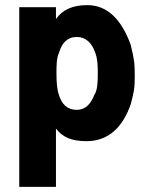

<svg xmlns="http://www.w3.org/2000/svg" viewBox="-20 -542 590 748"><path d="M55 -514V186H198V-41C224 -7 260 8 317 8C403 8 459 -47 490 -138C502 -186 505 -196 505 -247C505 -299 502 -314 489 -368C454 -464 400 -522 320 -522C262 -522 224 -504 198 -468V-514ZM200 -256C200 -288 200 -315 210 -337C221 -374 242 -398 279 -398C315 -398 338 -374 351 -337C360 -313 361 -288 361 -256C361 -220 360 -192 347 -171C333 -136 312 -114 279 -114C242 -114 221 -136 210 -171C202 -193 200 -221 200 -256Z"/></svg>

Font: Vanilla Cream Black
Style: Regular
Weight: 900
Designer: Jeremy Tribby, Jinavaṁso
Foundry: Tribby Type
Version: Version 1.422;Glyphs 3.1.2 (3151)